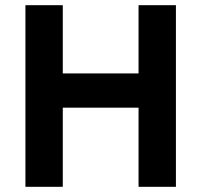

<svg xmlns="http://www.w3.org/2000/svg" viewBox="-20 -720 776 740"><path d="M78 -700H222V-437H514V-700H658V0H514V-305H222V0H78Z"/></svg>

Font: NT Somic Bold
Style: Regular
Weight: 700
Designer: Ravid Balaliev — lead type designer, mastering
Michael Voronin — secret advisor, marketing
Ivan Kovalenko — best boy
Foundry: NT Type
Version: Version 0.7